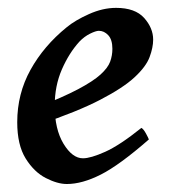

<svg xmlns="http://www.w3.org/2000/svg" viewBox="-20 -440 421 478"><path d="M361.3 -341.3Q361.3 -321.8 352.5 -298.1Q343.8 -274.4 315.2 -247.8Q286.6 -221.2 229.7 -191.7Q172.9 -162.1 77.1 -129.9L73.7 -173.3Q137.2 -198.2 174.6 -218Q211.9 -237.8 230.2 -254.4Q248.5 -271 254.2 -286.4Q259.8 -301.8 259.8 -318.4Q259.8 -341.3 249.5 -352.3Q239.3 -363.3 226.1 -363.3Q218.8 -363.3 204.3 -356.2Q189.9 -349.1 177.7 -336.4Q151.9 -308.1 134 -267.1Q116.2 -226.1 116.2 -176.8Q116.2 -118.2 138.2 -82Q160.2 -45.9 186.5 -45.9Q205.6 -45.9 241.7 -62Q277.8 -78.1 332 -121.6Q337.4 -118.7 343.5 -107.4Q349.6 -96.2 350.6 -92.8Q277.3 -28.8 231 -5.4Q184.6 18.1 146.5 18.1Q123 18.1 94 3.2Q64.9 -11.7 43.9 -45.4Q22.9 -79.1 22.9 -135.7Q22.9 -206.5 55.9 -266.1Q88.9 -325.7 146 -372.1Q166.5 -389.2 201.2 -404.8Q235.8 -420.4 269 -420.4Q316.4 -420.4 338.9 -395.3Q361.3 -370.1 361.3 -341.3Z"/></svg>

Font: Dai Banna SIL Medium
Style: Italic
Weight: 500
Italic angle: -11°
Designer: Victor Gaultney
Foundry: SIL International
Version: Version 4.000